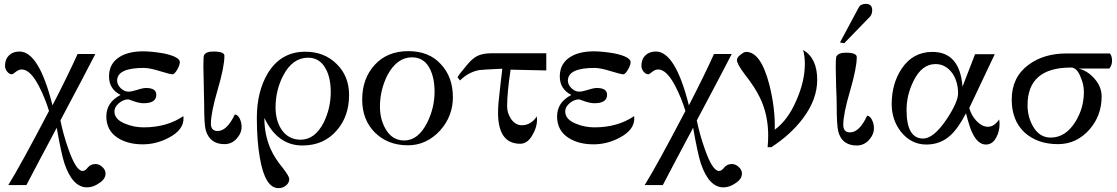

<svg xmlns="http://www.w3.org/2000/svg" viewBox="-20 -738 5788 995"><path d="M527 161Q527 190 494 211Q463 233 431 233Q356 233 314 109Q298 61 274 -76Q151 155 117 221H23Q86 120 234 -163Q214 -229 182 -291Q137 -378 93 -378Q77 -378 61.5 -365.5Q46 -353 43 -353Q28 -353 17 -367Q6 -381 6 -397Q6 -431 26.5 -451Q47 -471 81 -471Q182 -471 252 -192Q333 -349 382 -458H474Q416 -345 293 -114Q308 -40 334 33Q374 148 408 148Q422 148 435 130Q450 112 475 112Q494 112 510.5 127.5Q527 143 527 161Z M930 -136 931 -129Q934 -66 856 -25Q791 10 720 10Q643 10 591 -23Q531 -61 531 -135Q531 -208 605 -246Q545 -276 545 -342Q545 -411 603 -445Q649 -472 722 -472Q766 -472 830 -461Q912 -443 912 -416Q912 -402 900 -380Q885 -353 874 -353Q862 -353 810 -369Q756 -386 725 -386Q587 -386 587 -320Q587 -299 605.5 -281Q624 -263 646 -263Q660 -263 690 -272Q720 -282 737 -282Q790 -282 790 -247Q790 -203 724 -203Q704 -203 674 -213Q669 -215 660 -218L646 -223Q620 -223 597 -204Q573 -184 573 -161Q573 -118 631 -96Q675 -78 725 -78Q844 -78 930 -136Z M1232 -80Q1232 -47 1205 -18Q1180 9 1143 9Q1067 9 1046 -64Q1038 -94 1038 -199Q1038 -212 1036 -298Q1034 -384 1034 -394Q1034 -442 1037 -451Q1046 -471 1086 -471Q1143 -471 1143 -449Q1143 -392 1108 -273Q1073 -154 1073 -97Q1073 -59 1108 -59Q1156 -59 1197 -145Q1213 -143 1222.5 -123Q1232 -103 1232 -80Z M1789 -246Q1789 -135 1725 -62Q1658 16 1547 16Q1418 16 1350 -127Q1350 -38 1383 35Q1403 81 1446 133Q1479 176 1479 189Q1479 210 1462 223.5Q1445 237 1423 237Q1354 237 1327 82Q1311 -7 1311 -127Q1311 -262 1367 -357Q1435 -470 1562 -470Q1660 -470 1724 -407Q1789 -344 1789 -246ZM1694 -261Q1694 -332 1670 -378Q1639 -439 1577 -439Q1496 -439 1448 -347Q1408 -271 1408 -181Q1408 -115 1438 -68Q1474 -14 1538 -14Q1612 -14 1658 -104Q1694 -178 1694 -261Z M2327 -234Q2327 -136 2261 -62Q2190 15 2094 15Q1990 15 1923 -51Q1857 -117 1857 -222Q1857 -331 1922 -402Q1987 -473 2096 -473Q2203 -473 2264 -406Q2327 -340 2327 -234ZM2232 -263Q2232 -333 2208 -381Q2178 -441 2115 -441Q2038 -441 1988 -349Q1949 -271 1949 -186Q1949 -120 1978 -70Q2012 -10 2075 -10Q2148 -10 2195 -105Q2232 -180 2232 -263Z M2811 -462V-373L2626 -377Q2608 -257 2608 -186Q2608 -153 2628 -122Q2651 -89 2684 -89Q2732 -89 2762 -135Q2763 -130 2763 -116Q2763 -78 2739 -38Q2714 7 2676 7Q2561 7 2561 -154Q2561 -198 2570 -268Q2573 -295 2576 -322Q2579 -349 2581 -363Q2583 -377 2583 -382Q2479 -377 2465 -375Q2408 -365 2364 -321L2351 -337Q2353 -346 2404 -406Q2431 -438 2458 -450Q2485 -462 2530 -462Z M3266 -136 3267 -129Q3270 -66 3192 -25Q3127 10 3056 10Q2979 10 2927 -23Q2867 -61 2867 -135Q2867 -208 2941 -246Q2881 -276 2881 -342Q2881 -411 2939 -445Q2985 -472 3058 -472Q3102 -472 3166 -461Q3248 -443 3248 -416Q3248 -402 3236 -380Q3221 -353 3210 -353Q3198 -353 3146 -369Q3092 -386 3061 -386Q2923 -386 2923 -320Q2923 -299 2941.5 -281Q2960 -263 2982 -263Q2996 -263 3026 -272Q3056 -282 3073 -282Q3126 -282 3126 -247Q3126 -203 3060 -203Q3040 -203 3010 -213Q3005 -215 2996 -218L2982 -223Q2956 -223 2933 -204Q2909 -184 2909 -161Q2909 -118 2967 -96Q3011 -78 3061 -78Q3180 -78 3266 -136Z M3825 161Q3825 190 3792 211Q3761 233 3729 233Q3654 233 3612 109Q3596 61 3572 -76Q3449 155 3415 221H3321Q3384 120 3532 -163Q3512 -229 3480 -291Q3435 -378 3391 -378Q3375 -378 3359.5 -365.5Q3344 -353 3341 -353Q3326 -353 3315 -367Q3304 -381 3304 -397Q3304 -431 3324.5 -451Q3345 -471 3379 -471Q3480 -471 3550 -192Q3631 -349 3680 -458H3772Q3714 -345 3591 -114Q3606 -40 3632 33Q3672 148 3706 148Q3720 148 3733 130Q3748 112 3773 112Q3792 112 3808.5 127.5Q3825 143 3825 161Z M4215 -324Q4215 -222 4140 -123Q4076 -39 3977 25H3958Q3961 -5 3961 -36Q3961 -143 3919 -230Q3895 -282 3841 -351Q3799 -406 3799 -427Q3799 -440 3817 -454Q3835 -469 3847 -469Q3923 -469 3967 -299Q3998 -176 3995 -66Q4064 -116 4108 -220Q4151 -318 4151 -408Q4151 -446 4142 -479Q4215 -437 4215 -324Z M4500 -685Q4500 -663 4487 -650L4355 -514L4333 -518L4430 -699Q4440 -718 4467 -718Q4500 -718 4500 -685ZM4509 -74Q4509 -40 4482 -11Q4456 16 4420 16Q4343 16 4324 -57Q4316 -91 4316 -194Q4316 -226 4313 -291Q4311 -377 4311 -389Q4311 -434 4314 -445Q4325 -465 4363 -465Q4420 -465 4420 -442Q4420 -386 4385 -266Q4350 -147 4350 -91Q4350 -52 4385 -52Q4434 -52 4474 -139Q4490 -136 4499.5 -115.5Q4509 -95 4509 -74Z M5160 -95Q5160 -57 5143 -26Q5124 11 5089 11Q5047 11 5018 -51Q5006 -74 4986 -151Q4947 -75 4906 -37Q4854 11 4781 11Q4702 11 4649 -55Q4601 -117 4601 -198Q4601 -304 4652 -381Q4710 -469 4812 -469Q4954 -469 4968 -289L5033 -457H5135L5003 -178Q5014 -140 5038 -114Q5068 -81 5100 -81Q5132 -81 5158 -119Q5160 -105 5160 -95ZM4945 -254Q4945 -313 4917 -356Q4882 -406 4828 -406Q4757 -406 4714 -318Q4678 -246 4678 -168Q4678 -20 4764 -20Q4818 -20 4885 -119Q4945 -209 4945 -254Z M5743 -424Q5743 -400 5729 -383H5570Q5620 -369 5654 -328Q5689 -287 5689 -238Q5689 -139 5626 -67Q5559 9 5463 9Q5355 9 5288 -53Q5223 -115 5223 -222Q5223 -338 5310 -402Q5389 -461 5507 -461H5732Q5743 -447 5743 -424ZM5597 -261Q5597 -300 5581 -336Q5562 -388 5530 -388Q5305 -388 5305 -193Q5305 -132 5334 -82Q5367 -25 5425 -25Q5502 -25 5553 -107Q5597 -178 5597 -261Z"/></svg>

Font: GFS Didot
Style: Regular
Weight: 400
Designer: Takis Katsoulidis and George D. Matthiopoulos
Foundry: Takis Katsoulidis and George D. Matthiopoulos
Version: Version 1.0